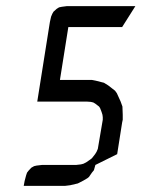

<svg xmlns="http://www.w3.org/2000/svg" viewBox="-20 -604 460 624"><path d="M57.1 0 60.1 -16.1 64.9 -34.2 67.9 -43 73.2 -49.8 82 -59.1 90.8 -64 99.1 -65.9 116.2 -67.9H227.1L243.2 -69.8L251 -71.8L259.8 -76.2L273.9 -85.9L278.8 -89.8L289.1 -103L293.9 -110.8L297.9 -120.1L300.8 -137.2L314 -214.8V-223.1L313 -231L310.1 -240.2L305.2 -252.9L301.8 -257.8L291 -266.1L283.2 -271L274.9 -272.9L261.2 -273.9H101.1L142.1 -532.2L146 -549.8L149.9 -559.1L153.8 -565.9L164.1 -575.2L171.9 -580.1L181.2 -582L196.8 -584H419.9L377 -516.1H202.1L174.8 -344.2H278.8L294.9 -340.8L317.9 -335L332 -326.2L354 -309.1L359.9 -300.8L372.1 -273.9L377.9 -257.8L378.9 -231V-214.8L377 -206.1L360.8 -103L290 -67.9L285.2 -50.8L278.8 -43L269 -28.8L264.2 -24.9L251 -17.1L232.9 -7.8L208 -2L191.9 0Z"/></svg>

Font: Petahja
Style: Italic
Weight: 400
Designer: T. Christopher White
Version: Version 1.1